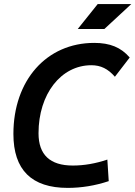

<svg xmlns="http://www.w3.org/2000/svg" viewBox="-20 -914 665 944"><path d="M313 9.8C379.9 9.8 447.3 -1 514.6 -23.4L507.8 -129.4C450.2 -109.9 393.6 -100.1 337.9 -100.1C226.1 -100.1 169.4 -152.8 169.4 -258.8C169.4 -451.7 279.8 -593.3 429.2 -593.3C475.1 -593.3 511.2 -575.7 544.9 -536.6L617.7 -631.3C574.7 -681.2 520.5 -703.1 443.4 -703.1C208.5 -703.1 45.9 -519 45.9 -255.4C45.9 -78.6 135.3 9.8 313 9.8ZM362.3 -771.5H493.2L625.5 -894H460.4Z"/></svg>

Font: Cascadia Mono PL SemiBold
Style: Italic
Weight: 600
Italic angle: -10°
Monospace: yes
Designer: Aaron Bell
Foundry: Saja Typeworks
Version: Version 2404.023